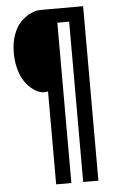

<svg xmlns="http://www.w3.org/2000/svg" viewBox="-57 -740 563 899"><g transform="rotate(-5 225.0 -290.0)"><path d="M297 120V-633.5H241.5V120H170V-316.5L151 -314.5Q138.5 -314.5 123 -321Q107.5 -327.5 90 -342.8Q72.5 -358 58.5 -379.8Q44.5 -401.5 35.2 -435.8Q26 -470 26 -511Q26 -558.5 40 -596.5Q54 -634.5 76.2 -656.2Q98.5 -678 122.5 -689Q146.5 -700 169.5 -700H368.5V120Z"/></g></svg>

Font: League Mono Condensed
Style: Regular
Weight: 400
Width: 1
Designer: Tyler Finck
Foundry: The League of Moveable Type / Tyler Finck
Version: Version 2.210